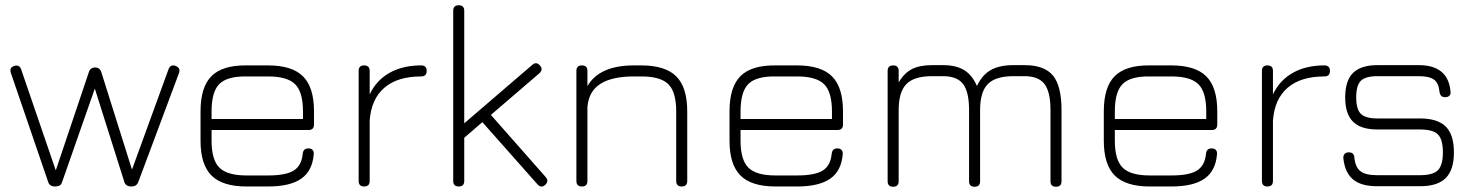

<svg xmlns="http://www.w3.org/2000/svg" viewBox="-20 -710 5616 731"><path d="M189.5 0Q169 0 163.5 -17L21.5 -432Q14.5 -453 34.5 -459Q54 -465 60.5 -446L205.5 -23H179.5L318.5 -436Q324 -453 342.5 -453Q360 -453 365.5 -436L495.5 -23H467.5L621.5 -446Q629.5 -466.5 648.5 -459Q668.5 -451.5 661.5 -432L506.5 -17Q500 0 480.5 0Q458.5 0 453.5 -17L336.5 -387H346L216.5 -17Q213 -6 205.5 -3Q198 0 189.5 0Z M785.5 -215V-174Q785.5 -101.5 815.2 -71.8Q845 -42 918.5 -42H1000.5Q1068 -42 1098 -60.5Q1128 -79 1132.5 -124Q1133.5 -134.5 1138.8 -139.8Q1144 -145 1154.5 -145Q1164.5 -145 1170 -139.2Q1175.5 -133.5 1174.5 -123Q1169.5 -59.5 1127 -29.8Q1084.5 0 1000.5 0H918.5Q827 0 785.2 -41.8Q743.5 -83.5 743.5 -174V-286Q743.5 -378.5 785.2 -420.2Q827 -462 918.5 -461H1000.5Q1092 -461 1133.8 -419.2Q1175.5 -377.5 1175.5 -286V-236Q1175.5 -215 1154.5 -215ZM918.5 -419Q845 -420 815.2 -390.2Q785.5 -360.5 785.5 -286V-257H1133.5V-286Q1133.5 -359.5 1103.8 -389.2Q1074 -419 1000.5 -419Z M1366.5 0Q1345.5 0 1345.5 -21V-440Q1345.5 -461 1366.5 -461Q1387.5 -461 1387.5 -440V-350.5Q1412.5 -404 1462.8 -432.5Q1513 -461 1583.5 -461Q1604.5 -461 1604.5 -440Q1604.5 -419 1583.5 -419Q1493.5 -419 1443.5 -376Q1393.5 -333 1387.5 -251V-21Q1387.5 0 1366.5 0Z M1726.5 0Q1705.5 0 1705.5 -21V-669Q1705.5 -690 1726.5 -690Q1747.5 -690 1747.5 -669V-240.5L2006.5 -463Q2021.5 -476.5 2035.5 -461Q2049.5 -445.5 2033.5 -431L1849 -272.5L2057.5 -36Q2071.5 -20.5 2055.5 -6Q2040.5 7.5 2026.5 -8L1816.5 -245L1747.5 -185.5V-21Q1747.5 0 1726.5 0Z M2195.5 0Q2174.5 0 2174.5 -21V-440Q2174.5 -461 2195.5 -461Q2216.5 -461 2216.5 -440V-382Q2262 -461 2393.5 -461H2421.5Q2513 -461 2554.8 -419.2Q2596.5 -377.5 2596.5 -286V-21Q2596.5 0 2575.5 0Q2554.5 0 2554.5 -21V-286Q2554.5 -359.5 2524.8 -389.2Q2495 -419 2421.5 -419H2393.5Q2310.5 -419 2266 -390.8Q2221.5 -362.5 2216.5 -303V-21Q2216.5 0 2195.5 0Z M2799.5 -215V-174Q2799.5 -101.5 2829.2 -71.8Q2859 -42 2932.5 -42H3014.5Q3082 -42 3112 -60.5Q3142 -79 3146.5 -124Q3147.5 -134.5 3152.8 -139.8Q3158 -145 3168.5 -145Q3178.5 -145 3184 -139.2Q3189.5 -133.5 3188.5 -123Q3183.5 -59.5 3141 -29.8Q3098.5 0 3014.5 0H2932.5Q2841 0 2799.2 -41.8Q2757.5 -83.5 2757.5 -174V-286Q2757.5 -378.5 2799.2 -420.2Q2841 -462 2932.5 -461H3014.5Q3106 -461 3147.8 -419.2Q3189.5 -377.5 3189.5 -286V-236Q3189.5 -215 3168.5 -215ZM2932.5 -419Q2859 -420 2829.2 -390.2Q2799.5 -360.5 2799.5 -286V-257H3147.5V-286Q3147.5 -359.5 3117.8 -389.2Q3088 -419 3014.5 -419Z M3880.5 -462Q3956.5 -462 3989 -422.2Q4021.5 -382.5 4021.5 -291V-20Q4021.5 1 4000.5 1Q3979.5 1 3979.5 -20V-291Q3979.5 -360 3956.8 -390Q3934 -420 3880.5 -420H3838.5Q3770.5 -420 3741 -390Q3711.5 -360 3711.5 -291V-20Q3711.5 1 3690.5 1Q3669.5 1 3669.5 -20V-291Q3669.5 -360 3646.8 -390Q3624 -420 3570.5 -420H3528.5Q3460.5 -420 3431 -390Q3401.5 -360 3401.5 -291V-20Q3401.5 1 3380.5 1Q3359.5 1 3359.5 -20V-440Q3359.5 -461 3380.5 -461Q3401.5 -461 3401.5 -440V-396Q3422 -431.5 3451.8 -446.8Q3481.5 -462 3528.5 -462H3570.5Q3619.5 -462 3650.2 -443.5Q3681 -425 3699.5 -382.5Q3719.5 -425 3752.5 -443.5Q3785.5 -462 3838.5 -462Z M4224.5 -215V-174Q4224.5 -101.5 4254.2 -71.8Q4284 -42 4357.5 -42H4439.5Q4507 -42 4537 -60.5Q4567 -79 4571.5 -124Q4572.5 -134.5 4577.8 -139.8Q4583 -145 4593.5 -145Q4603.5 -145 4609 -139.2Q4614.5 -133.5 4613.5 -123Q4608.5 -59.5 4566 -29.8Q4523.5 0 4439.5 0H4357.5Q4266 0 4224.2 -41.8Q4182.5 -83.5 4182.5 -174V-286Q4182.5 -378.5 4224.2 -420.2Q4266 -462 4357.5 -461H4439.5Q4531 -461 4572.8 -419.2Q4614.5 -377.5 4614.5 -286V-236Q4614.5 -215 4593.5 -215ZM4357.5 -419Q4284 -420 4254.2 -390.2Q4224.5 -360.5 4224.5 -286V-257H4572.5V-286Q4572.5 -359.5 4542.8 -389.2Q4513 -419 4439.5 -419Z M4805.5 0Q4784.5 0 4784.5 -21V-440Q4784.5 -461 4805.5 -461Q4826.5 -461 4826.5 -440V-350.5Q4851.5 -404 4901.8 -432.5Q4952 -461 5022.5 -461Q5043.5 -461 5043.5 -440Q5043.5 -419 5022.5 -419Q4932.5 -419 4882.5 -376Q4832.5 -333 4826.5 -251V-21Q4826.5 0 4805.5 0Z M5222.5 -1Q5162 -1 5131 -27.2Q5100 -53.5 5094.5 -108Q5094 -118.5 5099.5 -124.2Q5105 -130 5115.5 -130Q5125.5 -130 5130.8 -124.8Q5136 -119.5 5136.5 -109Q5140.5 -72.5 5160.2 -57.8Q5180 -43 5222.5 -43H5386.5Q5436 -43 5454.8 -62.2Q5473.5 -81.5 5473.5 -130Q5473.5 -179 5454.8 -198Q5436 -217 5386.5 -217H5224.5Q5161.5 -217 5131.5 -246.5Q5101.5 -276 5101.5 -339Q5101.5 -403 5131.5 -432.5Q5161.5 -462 5224.5 -462H5381.5Q5493.5 -462 5502.5 -362Q5504 -351.5 5498.5 -345.8Q5493 -340 5482.5 -340Q5472 -340 5467 -345.2Q5462 -350.5 5460.5 -361Q5457.5 -394 5439.5 -407Q5421.5 -420 5381.5 -420H5224.5Q5179 -420 5161.2 -402.5Q5143.5 -385 5143.5 -339Q5143.5 -294 5161.2 -276.5Q5179 -259 5224.5 -259H5386.5Q5453.5 -259 5484.5 -228Q5515.5 -197 5515.5 -130Q5515.5 -63.5 5484.5 -32.2Q5453.5 -1 5386.5 -1Z"/></svg>

Font: Jura Light Light
Style: Regular
Weight: 300
Version: Version 5.106